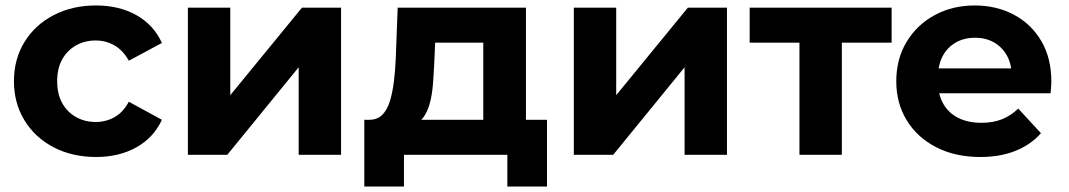

<svg xmlns="http://www.w3.org/2000/svg" viewBox="-20 -566 3909 702"><path d="M331 8Q244 8 176 -27.5Q108 -63 69.5 -126Q31 -189 31 -269Q31 -350 69.5 -412.5Q108 -475 176 -510.5Q244 -546 331 -546Q416 -546 479 -510.5Q542 -475 572 -409L451 -344Q430 -382 398.5 -400Q367 -418 330 -418Q290 -418 258 -400Q226 -382 207.5 -349Q189 -316 189 -269Q189 -222 207.5 -189Q226 -156 258 -138Q290 -120 330 -120Q367 -120 398.5 -137.5Q430 -155 451 -194L572 -128Q542 -63 479 -27.5Q416 8 331 8Z M667 0V-538H822V-218L1084 -538H1227V0H1072V-320L811 0Z M1747 -70V-410H1571L1568 -341Q1566 -298 1563 -259Q1560 -220 1551.5 -188.5Q1543 -157 1527 -135.5Q1511 -114 1484 -106L1330 -128Q1359 -128 1377 -145.5Q1395 -163 1405 -194.5Q1415 -226 1420 -266.5Q1425 -307 1427 -352L1434 -538H1903V-70ZM1312 116V-128H1980V116H1835V0H1457V116Z M2078 0V-538H2233V-218L2495 -538H2638V0H2483V-320L2222 0Z M2903 0V-446L2938 -410H2721V-538H3240V-410H3023L3058 -446V0Z M3564 8Q3472 8 3402.5 -28Q3333 -64 3295 -126.5Q3257 -189 3257 -269Q3257 -350 3294.5 -412.5Q3332 -475 3397 -510.5Q3462 -546 3544 -546Q3623 -546 3686.5 -512.5Q3750 -479 3787 -416.5Q3824 -354 3824 -267Q3824 -258 3823 -246.5Q3822 -235 3821 -225H3384V-316H3739L3679 -289Q3679 -331 3662 -362Q3645 -393 3615 -410.5Q3585 -428 3545 -428Q3505 -428 3474.5 -410.5Q3444 -393 3427 -361.5Q3410 -330 3410 -287V-263Q3410 -219 3429.5 -185.5Q3449 -152 3484.5 -134.5Q3520 -117 3568 -117Q3611 -117 3643.5 -130Q3676 -143 3703 -169L3786 -79Q3749 -37 3693 -14.5Q3637 8 3564 8Z"/></svg>

Font: MOST Montserrat
Style: Bold
Weight: 700
Designer: Julieta Ulanovsky
Foundry: Julieta Ulanovsky
Version: Version 8.000;March 11, 2024;FontCreator 15.0.0.2926 64-bit